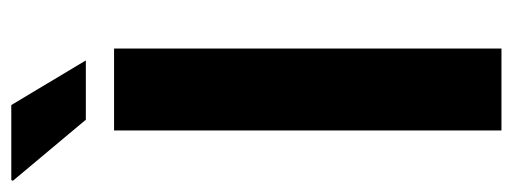

<svg xmlns="http://www.w3.org/2000/svg" viewBox="-326 -604 908 340"><g transform="rotate(-90 128.0 -434.0)"><path d="M67 0V-686H212V0ZM86 -736 -22 -865 -21 -868H112L191 -736Z"/></g></svg>

Font: Archivo VF Beta
Style: Regular
Weight: 400
Designer: Hector Gatti
Foundry: Omnibus-Type
Version: Version 1.002